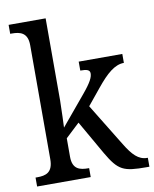

<svg xmlns="http://www.w3.org/2000/svg" viewBox="-85 -825 715 889"><g transform="rotate(-10 272.5 -380.0)"><path d="M17 0H269V-42H265C226 -42 191 -50 191 -109V-196L257 -258L348 -99C400 -10 423 0 532 0H545V-42H542C501 -42 474 -71 441 -125L319 -324L382 -401C430 -460 469 -494 512 -494V-536H307V-494C337 -494 352 -490 352 -473C352 -455 342 -433 302 -385L187 -247C187 -249 191 -339 191 -374V-760H17V-718H25C64 -718 99 -709 99 -650V-114C99 -51 65 -42 25 -42H17Z"/></g></svg>

Font: Noto Serif Lao SemiCondensed
Style: Regular
Weight: 400
Width: 4
Designer: Monotype Design Team
Foundry: Monotype Imaging Inc.
Version: Version 2.003